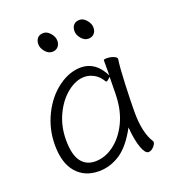

<svg xmlns="http://www.w3.org/2000/svg" viewBox="-130 -799 834 914"><g transform="rotate(-20 287.5 -341.5)"><path d="M334 -653Q334 -673 344.5 -684.5Q355 -696 375 -696Q393 -696 409 -677.5Q425 -659 425 -639Q425 -620 414 -608.5Q403 -597 385 -597Q365 -597 349.5 -615.5Q334 -634 334 -653ZM303 -481Q377 -481 418 -399V-475Q418 -480 434 -480Q452 -480 468 -473.5Q484 -467 484 -459V-457Q478 -419 474.5 -331.5Q471 -244 471 -193Q471 -88 507 -33Q508 -30 508 -29Q508 -19 495.5 -5.5Q483 8 469 8Q452 8 438 -31Q424 -70 419 -135Q375 -53 324.5 -20Q274 13 217 13Q145 13 103 -35.5Q61 -84 61 -175Q61 -256 96 -327Q131 -398 187.5 -439.5Q244 -481 303 -481ZM216 -37Q266 -37 310.5 -70Q355 -103 383.5 -160.5Q412 -218 415 -291Q416 -301 416 -335L417 -392Q401 -376 395 -376Q394 -376 392 -378Q376 -406 352 -419.5Q328 -433 303 -433Q260 -433 217 -399Q174 -365 146.5 -307Q119 -249 119 -180Q119 -106 144.5 -71.5Q170 -37 216 -37ZM192 -696Q210 -696 226 -677.5Q242 -659 242 -639Q242 -620 231 -608.5Q220 -597 202 -597Q182 -597 166.5 -615.5Q151 -634 151 -653Q151 -673 161.5 -684.5Q172 -696 192 -696Z"/></g></svg>

Font: JyunsaiKaai Light
Style: Regular
Weight: 300
Designer: Fontworks Inc.
Version: Version 0.030;April 7, 2024;FontCreator 14.0.0.2901 64-bit